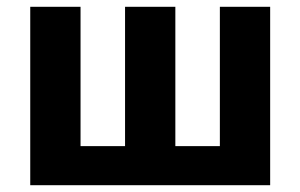

<svg xmlns="http://www.w3.org/2000/svg" viewBox="-20 -545 884 565"><path d="M69 0H775V-525H627V-115H496V-525H348V-115H217V-525H69Z"/></svg>

Font: LVC Sans
Style: Bold
Weight: 700
Designer: Mike Abbink, Paul van der Laan, Pieter van Rosmalen
Foundry: Bold Monday
Version: Version 3.0